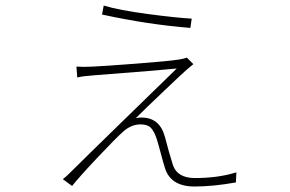

<svg xmlns="http://www.w3.org/2000/svg" viewBox="-20 -640 1040 688"><path d="M672.9 -410.2 649.4 -390.6Q636.7 -379.9 568.4 -314.9Q500 -250 466.8 -216.8Q476.6 -218.8 487.3 -218.8Q552.7 -218.8 571.3 -148.4Q584 -98.6 599.6 -48.8Q615.2 -2 678.7 -2Q761.7 -2 827.1 -22.5L825.2 13.7Q744.1 28.3 676.8 28.3Q587.9 28.3 569.3 -43.9Q565.4 -55.7 555.2 -94.2Q544.9 -132.8 541 -143.6Q532.2 -169.9 520.5 -182.1Q508.8 -194.3 483.4 -194.3Q450.2 -194.3 420.9 -168Q395.5 -145.5 330.1 -76.2Q264.6 -6.8 238.3 26.4L205.1 2Q216.8 -6.8 228.5 -18.6Q279.3 -69.3 426.8 -212.9Q574.2 -356.4 613.3 -394.5Q557.6 -388.7 316.4 -370.1Q275.4 -367.2 256.8 -362.3L253.9 -401.4Q279.3 -399.4 313.5 -401.4Q355.5 -403.3 470.2 -412.1Q585 -420.9 622.1 -426.8Q640.6 -429.7 649.4 -433.6ZM345.7 -587.9 351.6 -620.1Q406.2 -603.5 509.3 -589.8Q612.3 -576.2 667 -573.2L662.1 -540Q511.7 -551.8 345.7 -587.9Z"/></svg>

Font: Gen Shin Gothic Monospace ExtraLight
Style: Regular
Weight: 200
Designer: [Source Han Sans]
Ryoko NISHIZUKA  (kana & ideographs); Paul D. Hunt (Latin, Greek & Cyrillic); Wenlong ZHANG  (bopomofo
Version: Version 1.002.20150607